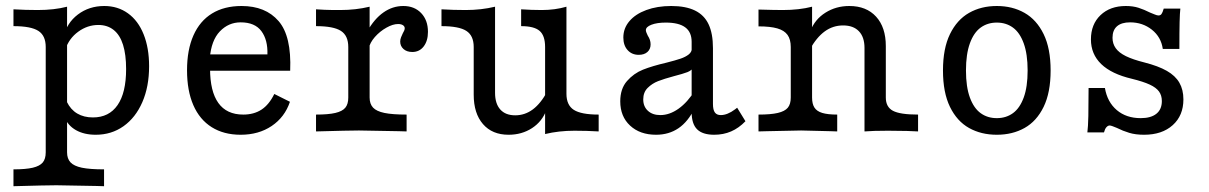

<svg xmlns="http://www.w3.org/2000/svg" viewBox="-20 -447 4113 653"><path d="M135.5 71V-287.1Q135.5 -325.8 110.5 -341.9Q85.5 -358.1 25.8 -358.1V-415.3Q66.9 -412.9 108.1 -412.9Q164.5 -412.9 208.1 -424.2V71Q208.1 92.7 219.8 105.2Q231.5 117.7 258.5 123.4Q285.5 129 333.9 129V186.3L307.3 185.5Q198.4 183.1 171.8 183.1Q138.7 183.1 25.8 186.3V129Q67.7 129 91.5 123.4Q115.3 117.7 125.4 105.6Q135.5 93.5 135.5 71ZM199.2 -49.2 207.3 -100.8Q220.2 -74.2 242.7 -60.9Q265.3 -47.6 296 -47.6Q350.8 -47.6 379.8 -89.5Q408.9 -131.5 408.9 -212.1Q408.9 -261.3 398.4 -294.8Q387.9 -328.2 366.5 -345.2Q345.2 -362.1 314.5 -362.1Q277.4 -362.1 246 -339.1Q214.5 -316.1 202.4 -279L196.8 -321.8Q206.5 -368.5 244.8 -397.6Q283.1 -426.6 334.7 -426.6Q380.6 -426.6 415.3 -401.6Q450 -376.6 468.5 -330.2Q487.1 -283.9 487.1 -221.8Q487.1 -152.4 464.1 -99.6Q441.1 -46.8 400 -17.7Q358.9 11.3 305.6 11.3Q266.1 11.3 238.3 -4.4Q210.5 -20.2 199.2 -49.2Z M616.1 -208.1Q616.1 -277.4 637.9 -326.6Q659.7 -375.8 701.2 -401.2Q742.7 -426.6 801.6 -426.6Q883.1 -426.6 927.4 -375.4Q971.8 -324.2 966.9 -206.5H664.5L663.7 -262.1H889.5Q891.1 -311.3 869 -341.1Q846.8 -371 798.4 -371Q757.3 -371 727.8 -340.3Q698.4 -309.7 693.5 -248.4L696 -245.2Q694.4 -229 694.4 -213.7Q694.4 -136.3 722.6 -96.8Q750.8 -57.3 807.3 -57.3Q843.5 -57.3 869.4 -74.2Q895.2 -91.1 912.9 -127.4L966.1 -100.8Q948.4 -48.4 904 -18.5Q859.7 11.3 798.4 11.3Q741.1 11.3 700 -14.5Q658.9 -40.3 637.5 -89.5Q616.1 -138.7 616.1 -208.1Z M1164.5 -115.3V-287.1Q1164.5 -325.8 1139.5 -341.9Q1114.5 -358.1 1054.8 -358.1V-415.3L1083.9 -413.7Q1101.6 -412.9 1137.1 -412.9Q1190.3 -412.9 1237.1 -424.2V-115.3Q1237.1 -93.5 1248.8 -81Q1260.5 -68.5 1287.5 -62.9Q1314.5 -57.3 1362.9 -57.3V0L1336.3 -0.8Q1227.4 -3.2 1200.8 -3.2Q1167.7 -3.2 1054.8 0V-57.3Q1096.8 -57.3 1120.6 -62.9Q1144.4 -68.5 1154.4 -80.6Q1164.5 -92.7 1164.5 -115.3ZM1341.1 -305.6Q1341.1 -312.9 1344 -320.2Q1346.8 -327.4 1350 -333.9Q1352.4 -337.9 1354.4 -342.3Q1356.5 -346.8 1356.5 -350.8Q1356.5 -357.3 1350.4 -361.3Q1344.4 -365.3 1333.9 -365.3Q1316.1 -365.3 1294 -352.8Q1271.8 -340.3 1254.8 -321Q1237.9 -301.6 1233.9 -281.5L1229 -340.3Q1253.2 -383.1 1284.3 -404.8Q1315.3 -426.6 1351.6 -426.6Q1389.5 -426.6 1412.5 -402.4Q1435.5 -378.2 1435.5 -338.7Q1435.5 -308.1 1421 -289.1Q1406.5 -270.2 1382.3 -270.2Q1363.7 -270.2 1352.4 -280.2Q1341.1 -290.3 1341.1 -305.6Z M1591.1 -125V-287.1Q1591.1 -325.8 1566.1 -341.9Q1541.1 -358.1 1481.5 -358.1V-415.3Q1521.8 -412.9 1563.7 -412.9Q1616.9 -412.9 1663.7 -424.2V-131.5Q1663.7 -94.4 1681.5 -74.6Q1699.2 -54.8 1732.3 -54.8Q1765.3 -54.8 1792.3 -75Q1819.4 -95.2 1841.9 -137.1L1838.7 -73.4Q1824.2 -33.9 1789.5 -11.3Q1754.8 11.3 1709.7 11.3Q1654 11.3 1622.6 -25Q1591.1 -61.3 1591.1 -125ZM1752.4 -358.1V-415.3Q1787.9 -412.9 1822.6 -412.9Q1867.7 -412.9 1906.5 -424.2V-128.2Q1906.5 -89.5 1931.5 -73.4Q1956.5 -57.3 2016.1 -57.3V0Q1976.6 -2.4 1933.9 -2.4Q1880.6 -2.4 1833.9 8.9V-287.1Q1833.9 -325.8 1815.3 -341.9Q1796.8 -358.1 1752.4 -358.1Z M2332.3 -65.3V-304.8Q2332.3 -337.9 2310.5 -354Q2288.7 -370.2 2244.4 -370.2Q2214.5 -370.2 2195.6 -362.9Q2176.6 -355.6 2176.6 -344.4Q2176.6 -341.1 2178.6 -335.9Q2180.6 -330.6 2183.1 -325.8Q2187.9 -318.5 2190.3 -311.3Q2192.7 -304 2192.7 -296Q2192.7 -279.8 2181.9 -270.2Q2171 -260.5 2152.4 -260.5Q2129 -260.5 2114.5 -276.6Q2100 -292.7 2100 -319.4Q2100 -350.8 2120.6 -375Q2141.1 -399.2 2178.2 -412.9Q2215.3 -426.6 2262.9 -426.6Q2312.1 -426.6 2343.5 -411.3Q2375 -396 2389.9 -364.5Q2404.8 -333.1 2404.8 -283.1V-93.5Q2404.8 -73.4 2411.3 -64.5Q2417.7 -55.6 2431.5 -55.6Q2442.7 -55.6 2454.8 -60.5Q2466.9 -65.3 2479.8 -75L2487.1 -80.6L2515.3 -34.7Q2492.7 -11.3 2466.5 0Q2440.3 11.3 2408.9 11.3Q2369.4 11.3 2350.8 -7.3Q2332.3 -25.8 2332.3 -65.3ZM2089.5 -102.4Q2089.5 -145.2 2112.5 -171.4Q2135.5 -197.6 2166.9 -210.1Q2198.4 -222.6 2246.8 -233.9Q2278.2 -241.9 2294.8 -247.6Q2311.3 -253.2 2322.2 -261.7Q2333.1 -270.2 2333.1 -283.1L2337.9 -217.7Q2332.3 -207.3 2317.7 -201.6Q2303.2 -196 2271.8 -187.9Q2238.7 -179 2218.1 -171Q2197.6 -162.9 2182.7 -148Q2167.7 -133.1 2167.7 -108.9Q2167.7 -84.7 2183.5 -70.2Q2199.2 -55.6 2225.8 -55.6Q2257.3 -55.6 2287.9 -77.4Q2318.5 -99.2 2343.5 -139.5L2342.7 -79Q2320.2 -33.1 2287.5 -10.9Q2254.8 11.3 2211.3 11.3Q2156.5 11.3 2123 -19.8Q2089.5 -50.8 2089.5 -102.4Z M2669.4 -115.3V-287.1Q2669.4 -312.9 2658.5 -328.2Q2647.6 -343.5 2623.8 -350.4Q2600 -357.3 2559.7 -357.3V-414.5Q2614.5 -412.9 2641.9 -412.9Q2698.4 -412.9 2741.9 -424.2V-115.3Q2741.9 -93.5 2750 -81Q2758.1 -68.5 2776.6 -62.9Q2795.2 -57.3 2827.4 -57.3V0L2804 -0.8Q2724.2 -3.2 2704.8 -3.2Q2686.3 -3.2 2589.5 -0.8L2559.7 0V-57.3Q2601.6 -57.3 2625.4 -62.9Q2649.2 -68.5 2659.3 -80.6Q2669.4 -92.7 2669.4 -115.3ZM2847.6 -360.5Q2812.9 -360.5 2785.1 -340.3Q2757.3 -320.2 2733.9 -278.2L2736.3 -341.9Q2751.6 -381.5 2787.5 -404Q2823.4 -426.6 2868.5 -426.6Q2926.6 -426.6 2959.7 -390.3Q2992.7 -354 2992.7 -290.3V-115.3Q2992.7 -83.1 3016.9 -70.2Q3041.1 -57.3 3102.4 -57.3V0Q3083.9 -0.8 3064.5 -1.6L3000 -2.4Q2949.2 -2.4 2920.2 0V-283.9Q2920.2 -321 2901.2 -340.7Q2882.3 -360.5 2847.6 -360.5Z M3187.1 -207.3Q3187.1 -282.3 3210.9 -331Q3234.7 -379.8 3275.8 -403.2Q3316.9 -426.6 3370.2 -426.6Q3423.4 -426.6 3464.5 -403.2Q3505.6 -379.8 3529.4 -331Q3553.2 -282.3 3553.2 -207.3Q3553.2 -132.3 3529.4 -83.5Q3505.6 -34.7 3464.5 -11.7Q3423.4 11.3 3370.2 11.3Q3316.9 11.3 3275.8 -11.7Q3234.7 -34.7 3210.9 -83.5Q3187.1 -132.3 3187.1 -207.3ZM3475 -207.3Q3475 -262.9 3461.7 -299.6Q3448.4 -336.3 3425 -353.2Q3401.6 -370.2 3370.2 -370.2Q3338.7 -370.2 3315.3 -353.2Q3291.9 -336.3 3278.6 -299.6Q3265.3 -262.9 3265.3 -207.3Q3265.3 -151.6 3278.6 -115.3Q3291.9 -79 3315.3 -62.1Q3338.7 -45.2 3370.2 -45.2Q3401.6 -45.2 3425 -62.1Q3448.4 -79 3461.7 -115.3Q3475 -151.6 3475 -207.3Z M3778.2 -12.1Q3771 -15.3 3764.1 -17.7Q3757.3 -20.2 3754 -20.2Q3748.4 -20.2 3743.1 -14.5Q3737.9 -8.9 3734.7 3.2H3678.2Q3680.6 -14.5 3681.5 -52.4Q3682.3 -90.3 3682.3 -147.6H3737.9Q3746 -100 3778.2 -72.6Q3810.5 -45.2 3859.7 -45.2Q3894.4 -45.2 3912.9 -60.1Q3931.5 -75 3931.5 -103.2Q3931.5 -122.6 3921.8 -135.9Q3912.1 -149.2 3890.3 -159.3Q3868.5 -169.4 3829.8 -179Q3760.5 -195.2 3725.4 -229Q3690.3 -262.9 3690.3 -312.9Q3690.3 -364.5 3723 -395.6Q3755.6 -426.6 3808.9 -426.6Q3833.1 -426.6 3852 -420.6Q3871 -414.5 3891.9 -404Q3900 -400.8 3907.7 -397.6Q3915.3 -394.4 3920.2 -394.4Q3926.6 -394.4 3930.2 -399.2Q3933.9 -404 3937.9 -417.7H3994.4Q3992.7 -403.2 3991.9 -372.2Q3991.1 -341.1 3991.1 -280.6H3934.7Q3929 -321 3897.6 -346Q3866.1 -371 3823.4 -371Q3794.4 -371 3779 -357.7Q3763.7 -344.4 3763.7 -318.5Q3763.7 -298.4 3774.6 -283.1Q3785.5 -267.7 3809.3 -256Q3833.1 -244.4 3871.8 -234.7Q3919.4 -222.6 3948.4 -206Q3977.4 -189.5 3991.1 -165.7Q4004.8 -141.9 4004.8 -108.9Q4004.8 -54 3968.5 -21.4Q3932.3 11.3 3871 11.3Q3841.9 11.3 3820.6 4.8Q3799.2 -1.6 3778.2 -12.1Z"/></svg>

Font: Playfair Micro SmCond SmLight
Style: Regular
Weight: 360
Width: 4
Designer: Claus Eggers Sørensen
Foundry: Claus Eggers Sørensen
Version: Version 2.100;Glyphs 3.2 (3219)